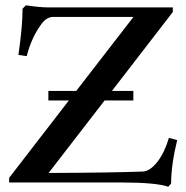

<svg xmlns="http://www.w3.org/2000/svg" viewBox="-20 -691 706 727"><path d="M163.1 -310.5V-346.7H268.6L485.4 -627H182.6Q156.7 -627 137.7 -601.1Q99.6 -550.3 81.1 -478.5L49.8 -482.9Q65.4 -592.3 65.4 -658.2L78.1 -670.9Q130.9 -663.1 158.7 -663.1H634.3V-645.5L403.8 -346.7H484.9V-310.5H376L164.1 -36.1Q409.2 -37.1 521 -41.5Q548.3 -43 575.7 -77.9Q603 -112.8 619.6 -168.9L650.9 -160.6Q627.9 -65.9 627.9 3.9L617.2 16.1Q570.8 0 439.9 0H14.6V-17.6L240.7 -310.5Z"/></svg>

Font: Elstob 10pt Medium
Style: Regular
Weight: 500
Designer: Peter S. Baker
Version: Version 1.015